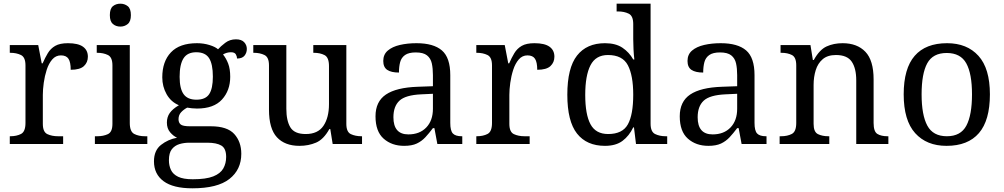

<svg xmlns="http://www.w3.org/2000/svg" viewBox="-20 -780 5437 1040"><path d="M33 0V-42H36Q70 -42 94 -54.5Q118 -67 118 -114V-426Q118 -470 93.5 -482Q69 -494 36 -494H33V-536H187L206 -437H211Q224 -467 239 -492Q254 -517 279 -531.5Q304 -546 348 -546Q403 -546 429.5 -527Q456 -508 456 -473Q456 -442 434.5 -422Q413 -402 363 -402Q363 -443 351 -461.5Q339 -480 310 -480Q282 -480 263 -458Q244 -436 233 -402Q222 -368 217 -331.5Q212 -295 212 -266V-109Q212 -65 236.5 -53.5Q261 -42 294 -42H322V0Z M632 -636Q608 -636 591.5 -650Q575 -664 575 -698Q575 -733 591.5 -746.5Q608 -760 632 -760Q655 -760 672 -746.5Q689 -733 689 -698Q689 -664 672 -650Q655 -636 632 -636ZM494 0V-42H507Q540 -42 564.5 -53.5Q589 -65 589 -109V-426Q589 -470 564.5 -482Q540 -494 507 -494H504V-536H683V-114Q683 -67 707 -54.5Q731 -42 765 -42H778V0Z M1022 240Q918 240 866 201.5Q814 163 814 94Q814 35 852 5Q890 -25 939 -34Q919 -43 901.5 -63.5Q884 -84 884 -116Q884 -146 899.5 -168Q915 -190 949 -210Q906 -228 882.5 -269.5Q859 -311 859 -361Q859 -447 906 -496.5Q953 -546 1047 -546Q1083 -546 1115 -536Q1147 -526 1161 -513Q1175 -529 1200 -548Q1225 -567 1258 -567Q1288 -567 1302.5 -551.5Q1317 -536 1317 -515Q1317 -494 1304.5 -478.5Q1292 -463 1264 -463Q1264 -474 1257.5 -485.5Q1251 -497 1231 -497Q1208 -497 1188 -485Q1205 -464 1216 -435.5Q1227 -407 1227 -364Q1227 -290 1182.5 -241Q1138 -192 1047 -192Q1035 -192 1019.5 -193.5Q1004 -195 994 -197Q975 -187 961 -172Q947 -157 947 -134Q947 -116 958.5 -106Q970 -96 1009 -96H1122Q1211 -96 1249 -54Q1287 -12 1287 53Q1287 139 1222.5 189.5Q1158 240 1022 240ZM1044 -240Q1093 -240 1113 -270Q1133 -300 1133 -365Q1133 -433 1112.5 -465Q1092 -497 1043 -497Q995 -497 974 -464Q953 -431 953 -364Q953 -300 974.5 -270Q996 -240 1044 -240ZM1024 191Q1096 191 1135 175.5Q1174 160 1189.5 132.5Q1205 105 1205 70Q1205 24 1179 8.5Q1153 -7 1103 -7H1005Q977 -7 952 0.5Q927 8 911 28Q895 48 895 88Q895 117 906 140.5Q917 164 945 177.5Q973 191 1024 191Z M1602 10Q1523 10 1480 -36.5Q1437 -83 1437 -186V-426Q1437 -470 1412.5 -482Q1388 -494 1355 -494H1352V-536H1531V-191Q1531 -126 1553 -90Q1575 -54 1636 -54Q1702 -54 1732 -98.5Q1762 -143 1762 -216V-422Q1762 -469 1738 -481.5Q1714 -494 1680 -494H1677V-536H1856V-109Q1856 -65 1880.5 -53.5Q1905 -42 1938 -42H1941V0H1782L1769 -81H1764Q1733 -25 1692 -7.5Q1651 10 1602 10Z M2169 10Q2102 10 2058 -29Q2014 -68 2014 -150Q2014 -230 2070.5 -268Q2127 -306 2242 -310L2325 -313V-373Q2325 -409 2319 -436.5Q2313 -464 2293 -480Q2273 -496 2232 -496Q2194 -496 2174 -482Q2154 -468 2147.5 -443.5Q2141 -419 2141 -387Q2099 -387 2077.5 -401.5Q2056 -416 2056 -450Q2056 -485 2080.5 -506Q2105 -527 2146 -536.5Q2187 -546 2236 -546Q2328 -546 2373.5 -507Q2419 -468 2419 -373V-114Q2419 -72 2433 -57Q2447 -42 2481 -42H2484V0H2349L2333 -86H2325Q2304 -58 2284 -36.5Q2264 -15 2237.5 -2.5Q2211 10 2169 10ZM2192 -52Q2253 -52 2289 -89.5Q2325 -127 2325 -191V-272L2261 -269Q2176 -265 2143.5 -234.5Q2111 -204 2111 -145Q2111 -52 2192 -52Z M2560 0V-42H2563Q2597 -42 2621 -54.5Q2645 -67 2645 -114V-426Q2645 -470 2620.5 -482Q2596 -494 2563 -494H2560V-536H2714L2733 -437H2738Q2751 -467 2766 -492Q2781 -517 2806 -531.5Q2831 -546 2875 -546Q2930 -546 2956.5 -527Q2983 -508 2983 -473Q2983 -442 2961.5 -422Q2940 -402 2890 -402Q2890 -443 2878 -461.5Q2866 -480 2837 -480Q2809 -480 2790 -458Q2771 -436 2760 -402Q2749 -368 2744 -331.5Q2739 -295 2739 -266V-109Q2739 -65 2763.5 -53.5Q2788 -42 2821 -42H2849V0Z M3257 10Q3158 10 3105.5 -56.5Q3053 -123 3053 -267Q3053 -412 3105.5 -479Q3158 -546 3257 -546Q3315 -546 3351.5 -521.5Q3388 -497 3410 -458H3416Q3413 -483 3411.5 -513.5Q3410 -544 3410 -568V-650Q3410 -694 3385.5 -706Q3361 -718 3328 -718H3320V-760H3504V-110Q3504 -66 3528.5 -54Q3553 -42 3586 -42H3594V0H3425L3414 -90H3410Q3388 -44 3352 -17Q3316 10 3257 10ZM3274 -54Q3352 -54 3381 -106.5Q3410 -159 3410 -267Q3410 -371 3381 -426.5Q3352 -482 3273 -482Q3207 -482 3178.5 -426.5Q3150 -371 3150 -266Q3150 -160 3178.5 -107Q3207 -54 3274 -54Z M3817 10Q3750 10 3706 -29Q3662 -68 3662 -150Q3662 -230 3718.5 -268Q3775 -306 3890 -310L3973 -313V-373Q3973 -409 3967 -436.5Q3961 -464 3941 -480Q3921 -496 3880 -496Q3842 -496 3822 -482Q3802 -468 3795.5 -443.5Q3789 -419 3789 -387Q3747 -387 3725.5 -401.5Q3704 -416 3704 -450Q3704 -485 3728.5 -506Q3753 -527 3794 -536.5Q3835 -546 3884 -546Q3976 -546 4021.5 -507Q4067 -468 4067 -373V-114Q4067 -72 4081 -57Q4095 -42 4129 -42H4132V0H3997L3981 -86H3973Q3952 -58 3932 -36.5Q3912 -15 3885.5 -2.5Q3859 10 3817 10ZM3840 -52Q3901 -52 3937 -89.5Q3973 -127 3973 -191V-272L3909 -269Q3824 -265 3791.5 -234.5Q3759 -204 3759 -145Q3759 -52 3840 -52Z M4203 0V-42H4211Q4245 -42 4269 -54.5Q4293 -67 4293 -114V-426Q4293 -470 4269.5 -482Q4246 -494 4213 -494H4208V-536H4370L4383 -455H4388Q4419 -511 4457.5 -528.5Q4496 -546 4544 -546Q4623 -546 4667.5 -499.5Q4712 -453 4712 -350V-114Q4712 -67 4732.5 -54.5Q4753 -42 4787 -42H4792V0H4618V-345Q4618 -410 4593.5 -446Q4569 -482 4508 -482Q4463 -482 4436.5 -459.5Q4410 -437 4398.5 -400Q4387 -363 4387 -320V-109Q4387 -65 4410.5 -53.5Q4434 -42 4467 -42H4472V0Z M5107 10Q4999 10 4937 -59Q4875 -128 4875 -269Q4875 -409 4934.5 -477.5Q4994 -546 5110 -546Q5218 -546 5280 -477.5Q5342 -409 5342 -269Q5342 -128 5282.5 -59Q5223 10 5107 10ZM5109 -42Q5184 -42 5214.5 -99.5Q5245 -157 5245 -269Q5245 -381 5214 -437Q5183 -493 5108 -493Q5033 -493 5002.5 -437Q4972 -381 4972 -269Q4972 -157 5003 -99.5Q5034 -42 5109 -42Z"/></svg>

Font: Noto Serif Old Uyghur
Style: Regular
Weight: 400
Designer: Lewis McGuffie
Foundry: Google LLC
Version: Version 1.003; ttfautohint (v1.8.4.7-5d5b)